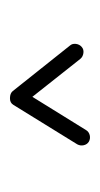

<svg xmlns="http://www.w3.org/2000/svg" viewBox="75 -834 205 395"><g transform="rotate(-90 177.5 -636.5)"><path d="M83.5 -556.2Q77.6 -560.1 76.2 -566.9Q74.7 -573.7 78.1 -580.1L159.2 -711.4Q163.6 -718.8 173.3 -718.5Q183.1 -718.3 187.5 -712.9L281.2 -595.2Q285.6 -590.3 284.7 -582.8Q283.7 -575.2 278.3 -570.8Q273.4 -566.4 265.9 -567.4Q258.3 -568.4 253.9 -573.7L175.8 -672.4L107.4 -562Q104 -556.2 96.9 -554.4Q89.8 -552.7 83.5 -556.2Z"/></g></svg>

Font: Mikhak Light
Style: Regular
Weight: 300
Designer: Amin Abedi
Version: Version 3.3